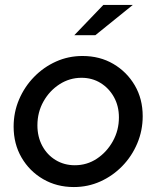

<svg xmlns="http://www.w3.org/2000/svg" viewBox="-20 -745 632 775"><path d="M278 10Q209 10 154 -22Q99 -54 67 -109Q35 -164 35 -234Q35 -292 57 -343.5Q79 -395 117.5 -434.5Q156 -474 206 -496.5Q256 -519 313 -519Q383 -519 437.5 -487Q492 -455 524 -400.5Q556 -346 556 -276Q556 -218 534 -166Q512 -114 473.5 -74.5Q435 -35 385 -12.5Q335 10 278 10ZM282 -78Q331 -78 371 -104.5Q411 -131 435.5 -175Q460 -219 460 -271Q460 -317 440 -353Q420 -389 386 -410Q352 -431 309 -431Q261 -431 220.5 -405Q180 -379 155.5 -335.5Q131 -292 131 -239Q131 -193 150.5 -156.5Q170 -120 204.5 -99Q239 -78 282 -78ZM280 -603 397 -725H516L365 -603Z"/></svg>

Font: Red Hat Display Medium
Style: Italic
Weight: 500
Italic angle: -12°
Designer: Pentagram, MCKL
Foundry: Pentagram, MCKL
Version: Version 1.023; ttfautohint (v1.8.3)